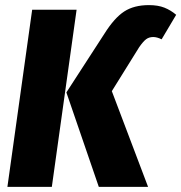

<svg xmlns="http://www.w3.org/2000/svg" viewBox="-20 -732 710 752"><path d="M240 -370 389 -600Q428 -662 466.5 -687Q505 -712 563 -712Q599 -712 624 -702Q649 -692 670 -674L613 -578Q595 -587 580 -587Q564 -587 552.5 -578.5Q541 -570 525 -547L418 -375L560 0H367ZM106 -694H280L183 0H9Z"/></svg>

Font: Fira Sans Condensed ExtraBold
Style: Italic
Weight: 800
Width: 3
Italic angle: -8°
Designer: bBox Type GmbH & Carrois Corporate GbR & Edenspiekermann AG
Foundry: bBox Type GmbH & Carrois Corporate GbR & Edenspiekermann AG
Version: Version 4.301